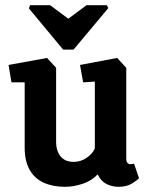

<svg xmlns="http://www.w3.org/2000/svg" viewBox="-20 -715 579 739"><path d="M96 -695H173L243 -643L313 -695H391L397 -684L263 -524H223L91 -683ZM230 4Q183 4 148 -12Q113 -28 94 -61.5Q75 -95 75 -146V-398H24L13 -465L161 -492L196 -454V-169Q196 -150 201 -135.5Q206 -121 215 -111Q224 -101 236.5 -96.5Q249 -92 264 -92Q291 -92 314 -108Q337 -124 345 -144V-401L300 -398L288 -465L431 -492L466 -454V-105Q466 -92 471 -87.5Q476 -83 482 -83Q487 -83 491 -84Q495 -85 496 -85L515 -29Q509 -22 488.5 -9Q468 4 437 4Q411 4 389.5 -7Q368 -18 356 -44Q333 -19 298 -7.5Q263 4 230 4Z"/></svg>

Font: Kreon Light
Style: Regular
Weight: 300
Designer: Julia Petretta
Foundry: Julia Petretta and Eli Heuer
Version: Version 2.002